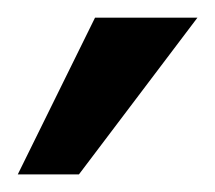

<svg xmlns="http://www.w3.org/2000/svg" viewBox="-20 -786 242 216"><path d="M68.8 -589.8H0L86.9 -766.1H202.1Z"/></svg>

Font: Lorenzo Sans
Style: Regular
Weight: 400
Foundry: Intel Corporation
Version: Version 1.00; ttfautohint (v1.5)